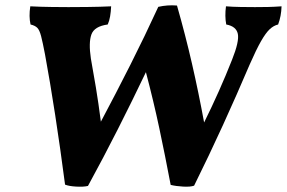

<svg xmlns="http://www.w3.org/2000/svg" viewBox="-20 -703 1089 729"><path d="M95 -679Q133 -677 176 -676.5Q219 -676 240 -676Q266 -676 313 -676.5Q360 -677 402 -679Q401 -658 398 -640.5Q395 -623 389 -610Q338 -603 327 -572Q316 -541 325 -481Q334 -432 344 -371.5Q354 -311 363 -241Q420 -348 475 -457Q530 -566 581 -677Q616 -685 652 -682Q684 -570 709 -461Q734 -352 755 -238Q814 -357 861 -476Q889 -546 883 -574.5Q877 -603 839 -610Q833 -641 838 -679Q862 -677 893.5 -676.5Q925 -676 948 -676Q975 -676 998 -676.5Q1021 -677 1049 -679Q1048 -642 1036 -610Q1019 -606 1004 -592Q989 -578 971 -546.5Q953 -515 928 -458Q879 -343 826.5 -228Q774 -113 717 2Q703 7 675.5 5.5Q648 4 628 -1Q607 -112 585 -215.5Q563 -319 534 -429Q482 -320 427 -211.5Q372 -103 314 3Q297 7 269.5 5.5Q242 4 227 -2Q209 -140 189.5 -266.5Q170 -393 151 -496Q142 -543 136 -566Q130 -589 121.5 -597.5Q113 -606 96 -610Q89 -640 95 -679Z"/></svg>

Font: Vollkorn ExtraBold
Style: Italic
Weight: 800
Italic angle: -11°
Designer: Friedrich Althausen
Foundry: Friedrich Althausen
Version: Version 5.000; ttfautohint (v1.8.3)